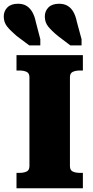

<svg xmlns="http://www.w3.org/2000/svg" viewBox="-54 -1004 496 1024"><path d="M356 -887 381 -795V-762H321L255 -812Q221 -840 203 -862.5Q185 -885 185 -916Q185 -945 204.5 -964.5Q224 -984 261 -984Q289 -984 308 -972Q327 -960 338.5 -938.5Q350 -917 356 -887ZM137 -887 161 -795V-762H102L35 -812Q2 -840 -16 -862.5Q-34 -885 -34 -916Q-34 -945 -14.5 -964.5Q5 -984 42 -984Q70 -984 88.5 -972Q107 -960 119 -938.5Q131 -917 137 -887ZM103 -118V-592Q103 -614 87.5 -621Q72 -628 49 -628H34V-710H388V-628H373Q350 -628 334.5 -621Q319 -614 319 -592V-118Q319 -96 334.5 -89Q350 -82 373 -82H388V0H34V-82H49Q72 -82 87.5 -89Q103 -96 103 -118Z"/></svg>

Font: Roboto Serif 20pt ExtraBold
Style: Regular
Weight: 800
Version: Version 1.008